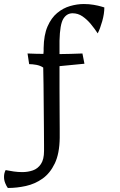

<svg xmlns="http://www.w3.org/2000/svg" viewBox="-67 -719 596 955"><path d="M-28 216Q-35 207 -41 192Q-47 177 -47 161Q-47 142 -39 127Q-20 131 1.5 134Q23 137 44 137Q72 137 96.5 128.5Q121 120 136.5 97Q152 74 152 32V2Q152 -30 151.5 -81Q151 -132 150.5 -189.5Q150 -247 149.5 -298.5Q149 -350 148 -383Q133 -393 113.5 -396.5Q94 -400 78 -400L70 -453Q115 -451 149 -451Q150 -458 150 -465Q150 -472 150 -480Q151 -545 169.5 -587.5Q188 -630 217.5 -654.5Q247 -679 282 -689Q317 -699 350 -699Q376 -699 399 -695Q422 -691 437 -686.5Q452 -682 452 -682Q452 -651 441.5 -613.5Q431 -576 419 -553Q404 -576 385 -599Q366 -622 343.5 -637.5Q321 -653 294 -653Q265 -653 248 -625.5Q231 -598 229 -517V-450Q256 -450 283.5 -451Q311 -452 343 -453L353 -402L229 -390Q229 -336 229 -278Q229 -220 229.5 -167.5Q230 -115 230 -79Q230 -43 230 -33Q229 45 205.5 94Q182 143 144.5 169.5Q107 196 62 206Q17 216 -28 216Z"/></svg>

Font: Maname
Style: Regular
Weight: 400
Designer: Pathum Egodawatta
Foundry: mooniak
Version: Version 1.000; ttfautohint (v1.8.4.7-5d5b)